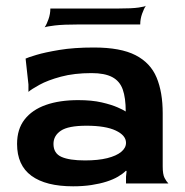

<svg xmlns="http://www.w3.org/2000/svg" viewBox="-20 -645 650 675"><path d="M237 10Q141 10 90.5 -27Q40 -64 40 -139Q40 -191 66.5 -225Q93 -259 141 -276Q189 -293 255 -293Q303 -293 337.5 -285Q372 -277 393.5 -267.5Q415 -258 422 -253Q422 -301 411.5 -330.5Q401 -360 374.5 -374Q348 -388 302 -388Q241 -388 194.5 -375.5Q148 -363 119 -347Q90 -331 80 -322V-348L70 -439Q78 -443 108 -452Q138 -461 189 -469.5Q240 -478 310 -478Q404 -478 456.5 -451Q509 -424 530.5 -372.5Q552 -321 552 -247V-60Q552 -32 558.5 -19.5Q565 -7 572 0H423V-24L425 -43L423 -45Q412 -34 395 -24Q378 -14 354.5 -6.5Q331 1 301.5 5.5Q272 10 237 10ZM279 -81Q325 -81 357 -89Q389 -97 406 -111Q423 -125 423 -143Q423 -169 387 -186Q351 -203 284 -203Q220 -203 194 -185.5Q168 -168 168 -139Q168 -106 196 -93.5Q224 -81 279 -81ZM137 -549Q144 -559 150.5 -577.5Q157 -596 157 -615H393Q444 -615 467.5 -618.5Q491 -622 493 -625Q486 -615 479.5 -596.5Q473 -578 473 -559H257Q202 -559 173 -555.5Q144 -552 137 -549Z"/></svg>

Font: Red Rose SemiBold
Style: Regular
Weight: 600
Designer: Jaikishan Patel
Version: Version 2.000